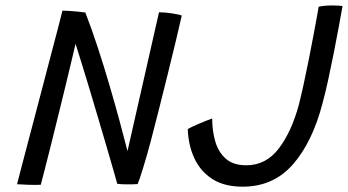

<svg xmlns="http://www.w3.org/2000/svg" viewBox="-20 -675 1276 704"><path d="M129.5 2.5Q110 3.5 83.2 2.5Q56.5 1.5 42.5 0.5Q45 -9.5 54.5 -46Q64 -82.5 78 -135.5Q92 -188.5 108 -249.5Q124 -310.5 139.8 -370.5Q155.5 -430.5 168.5 -480Q181.5 -529 192.5 -571.2Q203.5 -613.5 209 -636Q218 -636 234.5 -635Q251 -634 267.2 -632.2Q283.5 -630.5 293 -629Q316 -569.5 338.5 -501Q361 -432.5 381.2 -363.2Q401.5 -294 418.5 -231.2Q435.5 -168.5 447.5 -121L563 -630Q583.5 -630 609 -626.2Q634.5 -622.5 646.5 -618Q638 -580 624.2 -522.5Q610.5 -465 594.2 -399.8Q578 -334.5 562.2 -271.8Q546.5 -209 533.5 -160Q518.5 -103.5 504.2 -57.5Q490 -11.5 484.5 0Q474.5 0.5 465.8 0.8Q457 1 448.5 1Q437.5 1 427.5 0.5Q417.5 0 410 -1Q406 -16.5 395.2 -53.2Q384.5 -90 370 -140Q355.5 -190 339 -245.2Q322.5 -300.5 306.8 -353.2Q291 -406 277.8 -448.2Q264.5 -490.5 257 -514.5Q253.5 -499 244.2 -460Q235 -421 222.2 -368.2Q209.5 -315.5 195.2 -258Q181 -200.5 167.8 -147.2Q154.5 -94 144.2 -54Q134 -14 129.5 2.5ZM869.5 9.5Q803 9.5 759.2 -18.2Q715.5 -46 693 -94Q670.5 -142 668.5 -202Q682.5 -210 711 -222Q739.5 -234 758 -240.5Q758 -196 769.2 -156.8Q780.5 -117.5 807.8 -93.2Q835 -69 883 -69Q955.5 -69 1002.2 -130.5Q1049 -192 1075.5 -290Q1083.5 -321 1093.2 -365.5Q1103 -410 1112.5 -458Q1122 -506 1130 -548.8Q1138 -591.5 1143 -619.2Q1148 -647 1148.5 -650.5Q1170.5 -655 1195.5 -655Q1218 -655 1236 -653Q1230.5 -621 1222 -575.5Q1213.5 -530 1203.5 -479.2Q1193.5 -428.5 1183 -380.5Q1172.5 -332.5 1162.5 -296Q1125.5 -154 1054 -72.2Q982.5 9.5 869.5 9.5Z"/></svg>

Font: Grandstander Light
Style: Italic
Weight: 300
Italic angle: -15°
Designer: Tyler Finck
Foundry: Etcetera Type Co
Version: Version 1.200; ttfautohint (v1.8.3)